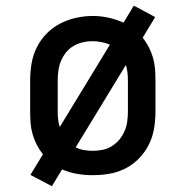

<svg xmlns="http://www.w3.org/2000/svg" viewBox="-20 -596 640 662"><path d="M159 46 85 7 128 -64Q116 -79 107 -96.5Q98 -114 92.5 -133Q87 -152 85.5 -171Q84 -190 84 -210V-320Q84 -349 89 -378Q94 -407 107 -433Q120 -459 140.5 -480Q161 -501 187 -514.5Q213 -528 242 -534.5Q271 -541 300 -541Q327 -541 354 -535Q381 -529 406 -518L441 -576L452 -571L515 -537L472 -466Q484 -451 493 -433.5Q502 -416 507.5 -397Q513 -378 514.5 -359Q516 -340 516 -320V-210Q516 -181 511 -152Q506 -123 493 -97Q480 -71 459.5 -50Q439 -29 413 -15.5Q387 -2 358 3Q329 8 300 8Q273 8 246 3.5Q219 -1 194 -12ZM186 -158 359 -442Q345 -448 329.5 -451Q314 -454 298 -454Q281 -454 264.5 -450Q248 -446 233.5 -437.5Q219 -429 208 -415.5Q197 -402 190.5 -386.5Q184 -371 181.5 -354Q179 -337 179 -320V-210Q179 -197 180.5 -184Q182 -171 186 -158ZM300 -76Q317 -76 334 -79.5Q351 -83 365.5 -92Q380 -101 391 -114Q402 -127 409 -143Q416 -159 418.5 -176Q421 -193 421 -210V-320Q421 -333 419.5 -346Q418 -359 414 -372L241 -88Q255 -81 270 -78.5Q285 -76 300 -76Z"/></svg>

Font: Iosevka Curly Slab MdEx
Style: Regular
Weight: 500
Width: 7
Monospace: yes
Designer: Belleve Invis
Foundry: Belleve Invis
Version: Version 11.1.0; ttfautohint (v1.8.3)